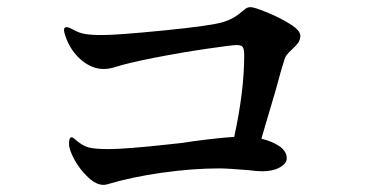

<svg xmlns="http://www.w3.org/2000/svg" viewBox="-20 -620 1040 537"><path d="M820 -520Q820 -509 814 -500.5Q808 -492 796 -481Q779 -466 776 -455Q766 -424 752 -371L711 -232Q741 -225 761.5 -211Q782 -197 782 -177Q782 -163 763 -152Q744 -141 713 -141Q699 -141 676 -144Q616 -149 594 -149Q519 -149 433.5 -137Q348 -125 278 -104Q274 -103 269 -103Q249 -103 226.5 -124Q204 -145 188.5 -173Q173 -201 173 -218Q173 -236 180 -236Q184 -236 188 -232Q209 -213 226.5 -208Q244 -203 283 -203Q332 -203 450 -216Q484 -219 521 -225Q596 -235 635 -237Q663 -365 663 -465Q663 -481 659.5 -487.5Q656 -494 642 -494Q629 -494 557.5 -483.5Q486 -473 412 -458.5Q338 -444 304 -433Q285 -427 270 -427Q237 -427 207 -452.5Q177 -478 163 -519Q159 -530 159 -536Q159 -544 166 -544Q172 -544 183 -538Q200 -528 217.5 -525Q235 -522 266 -522Q310 -522 440 -535Q570 -548 603 -558Q634 -567 657 -588Q659 -589 663.5 -593Q668 -597 672 -598.5Q676 -600 681 -600Q691 -600 726.5 -585.5Q762 -571 791 -553Q820 -535 820 -520Z"/></svg>

Font: Shippori Mincho
Style: Bold
Weight: 700
Designer: FONTDASU
Foundry: FONTDASU / Google Inc. / but / Adobe
Version: Version 3.110; ttfautohint (v1.8.3)